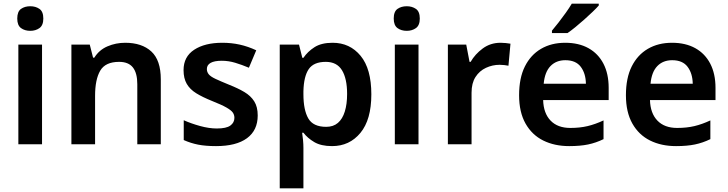

<svg xmlns="http://www.w3.org/2000/svg" viewBox="-20 -786 3964 1046"><path d="M209 -543V0H80V-543ZM145 -752Q174 -752 195 -737.5Q216 -723 216 -685Q216 -648 195 -633Q174 -618 145 -618Q115 -618 94.5 -633Q74 -648 74 -685Q74 -723 94.5 -737.5Q115 -752 145 -752Z M662 -553Q753 -553 804.5 -505.5Q856 -458 856 -354V0H728V-327Q728 -388 704 -418.5Q680 -449 629 -449Q554 -449 526 -401Q498 -353 498 -264V0H369V-543H469L487 -472H494Q520 -514 565.5 -533.5Q611 -553 662 -553Z M1384 -157Q1384 -76 1325.5 -33Q1267 10 1157 10Q1100 10 1059.5 2Q1019 -6 981 -23V-131Q1021 -113 1070 -99.5Q1119 -86 1161 -86Q1213 -86 1235 -102Q1257 -118 1257 -144Q1257 -160 1248.5 -172.5Q1240 -185 1214 -200Q1188 -215 1135 -236Q1083 -257 1049 -278Q1015 -299 997.5 -329Q980 -359 980 -404Q980 -477 1038 -515Q1096 -553 1191 -553Q1241 -553 1286 -543Q1331 -533 1376 -512L1336 -417Q1298 -433 1261.5 -444Q1225 -455 1188 -455Q1148 -455 1127.5 -443.5Q1107 -432 1107 -410Q1107 -394 1117 -381.5Q1127 -369 1153.5 -356.5Q1180 -344 1229 -324Q1277 -305 1311.5 -284.5Q1346 -264 1365 -234Q1384 -204 1384 -157Z M1792 -553Q1886 -553 1944.5 -482Q2003 -411 2003 -272Q2003 -134 1943.5 -62Q1884 10 1789 10Q1729 10 1692 -12Q1655 -34 1633 -63H1626Q1629 -44 1631 -22Q1633 0 1633 20V240H1504V-543H1609L1627 -471H1633Q1656 -505 1693.5 -529Q1731 -553 1792 -553ZM1755 -449Q1689 -449 1662 -409.5Q1635 -370 1633 -289V-273Q1633 -187 1659.5 -141Q1686 -95 1757 -95Q1796 -95 1821 -116.5Q1846 -138 1858.5 -178.5Q1871 -219 1871 -274Q1871 -358 1843 -403.5Q1815 -449 1755 -449Z M2260 -543V0H2131V-543ZM2196 -752Q2225 -752 2246 -737.5Q2267 -723 2267 -685Q2267 -648 2246 -633Q2225 -618 2196 -618Q2166 -618 2145.5 -633Q2125 -648 2125 -685Q2125 -723 2145.5 -737.5Q2166 -752 2196 -752Z M2707 -553Q2719 -553 2735 -551.5Q2751 -550 2761 -548L2750 -428Q2741 -430 2727 -431.5Q2713 -433 2702 -433Q2663 -433 2627.5 -416.5Q2592 -400 2570.5 -366.5Q2549 -333 2549 -281V0H2420V-543H2520L2538 -449H2544Q2568 -491 2610 -522Q2652 -553 2707 -553Z M3059 -553Q3133 -553 3186 -523.5Q3239 -494 3267.5 -439Q3296 -384 3296 -307V-241H2939Q2941 -169 2979.5 -129Q3018 -89 3087 -89Q3139 -89 3181 -99Q3223 -109 3268 -130V-28Q3227 -8 3184 1Q3141 10 3081 10Q3001 10 2939.5 -20.5Q2878 -51 2843 -113Q2808 -175 2808 -267Q2808 -361 2839.5 -424Q2871 -487 2927.5 -520Q2984 -553 3059 -553ZM3060 -458Q3010 -458 2979 -426Q2948 -394 2942 -330H3172Q3171 -386 3144 -422Q3117 -458 3060 -458ZM3242 -756Q3230 -742 3209 -722Q3188 -702 3163.5 -680Q3139 -658 3115 -638.5Q3091 -619 3072 -606H2987V-619Q3003 -638 3023 -663.5Q3043 -689 3062.5 -716.5Q3082 -744 3095 -766H3242Z M3641 -553Q3715 -553 3768 -523.5Q3821 -494 3849.5 -439Q3878 -384 3878 -307V-241H3521Q3523 -169 3561.5 -129Q3600 -89 3669 -89Q3721 -89 3763 -99Q3805 -109 3850 -130V-28Q3809 -8 3766 1Q3723 10 3663 10Q3583 10 3521.5 -20.5Q3460 -51 3425 -113Q3390 -175 3390 -267Q3390 -361 3421.5 -424Q3453 -487 3509.5 -520Q3566 -553 3641 -553ZM3642 -458Q3592 -458 3561 -426Q3530 -394 3524 -330H3754Q3753 -386 3726 -422Q3699 -458 3642 -458Z"/></svg>

Font: Noto Sans Javanese SemiBold
Style: Regular
Weight: 600
Version: Version 2.004